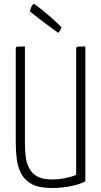

<svg xmlns="http://www.w3.org/2000/svg" viewBox="-20 -933 507 963"><path d="M240 10Q178 10 142 -8.5Q106 -27 88 -59Q70 -91 64.5 -132Q59 -173 59 -219V-687Q59 -694 61 -696.5Q63 -699 72.5 -699.5Q82 -700 105 -700V-218Q105 -181 109 -147.5Q113 -114 127 -88Q141 -62 168 -47.5Q195 -33 240 -33Q277 -33 311.5 -40.5Q346 -48 362 -56V-688Q362 -695 364.5 -697Q367 -699 376.5 -699.5Q386 -700 408 -700V-24Q388 -11 341 -0.5Q294 10 240 10ZM271 -769Q249 -785 225 -802.5Q201 -820 180.5 -836Q160 -852 146 -863Q132 -874 130 -876Q131 -883 137 -898Q143 -913 152 -913Q153 -913 166 -903Q179 -893 199.5 -876.5Q220 -860 243.5 -839Q267 -818 289 -796Q289 -796 286 -789.5Q283 -783 279 -776Q275 -769 271 -769Z"/></svg>

Font: Yanone Kaffeesatz Light
Style: Regular
Weight: 300
Designer: Yanone (Cyrillic: Daniel Pouzeot, Huerta Tipografica, and Cyreal)
Foundry: Yanone
Version: Version 2.003